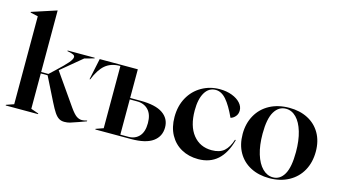

<svg xmlns="http://www.w3.org/2000/svg" viewBox="-87 -1085 2497 1411"><g transform="rotate(15 1161.5 -379.0)"><path d="M344 -114 254 -294H202V-25L260 -5V0H14V-5L72 -25V-694L14 -707V-712L201 -773H202V-305H257L301 -346Q358 -399 382.5 -428Q407 -457 407 -473Q407 -484 395.5 -490Q384 -496 360 -501L349 -503V-508H555V-503L482 -483L323 -351L491 -110Q520 -69 540 -55Q560 -41 582 -41Q597 -41 621 -48V-42L566 -22Q522 -6 502.5 -0.5Q483 5 460 5Q436 5 418.5 -6Q401 -17 384.5 -41.5Q368 -66 344 -114Z M696 -5 753 -25V-498H742Q679 -496 637.5 -460.5Q596 -425 564 -346H559L593 -508H883V-290H962Q1076 -290 1131.5 -252Q1187 -214 1187 -147Q1187 -78 1133 -39Q1079 0 967 0H696ZM945 -11Q995 -11 1026 -44.5Q1057 -78 1057 -145Q1057 -211 1024.5 -245Q992 -279 939 -279H883V-11Z M1234 -240Q1234 -324 1269.5 -388Q1305 -452 1367 -487.5Q1429 -523 1504 -523Q1556 -523 1597.5 -507Q1639 -491 1662 -465Q1685 -439 1685 -409Q1685 -382 1669 -363.5Q1653 -345 1633 -340Q1594 -425 1557 -467.5Q1520 -510 1476 -510Q1424 -510 1394.5 -461Q1365 -412 1365 -325Q1365 -206 1418 -140Q1471 -74 1560 -74Q1621 -74 1654.5 -103.5Q1688 -133 1707 -193L1713 -191Q1658 15 1481 15Q1409 15 1353 -16Q1297 -47 1265.5 -104.5Q1234 -162 1234 -240Z M1750 -249Q1750 -329 1785 -391.5Q1820 -454 1884 -488.5Q1948 -523 2034 -523Q2113 -523 2174 -491.5Q2235 -460 2269 -401Q2303 -342 2303 -262Q2303 -180 2268.5 -117.5Q2234 -55 2170 -20Q2106 15 2022 15Q1941 15 1879.5 -17Q1818 -49 1784 -108.5Q1750 -168 1750 -249ZM2047 2Q2101 2 2132 -52Q2163 -106 2163 -221Q2163 -309 2143.5 -374.5Q2124 -440 2089.5 -475Q2055 -510 2011 -510Q1956 -510 1923.5 -456.5Q1891 -403 1891 -289Q1891 -200 1911 -134.5Q1931 -69 1966.5 -33.5Q2002 2 2047 2Z"/></g></svg>

Font: Nyght Serif Medium
Style: Regular
Weight: 500
Designer: Maksym Kobuzan
Version: Version 0.410